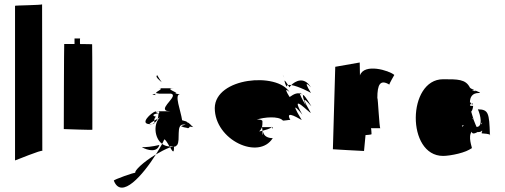

<svg xmlns="http://www.w3.org/2000/svg" viewBox="-20 -759 2353 894"><path d="M50 -12C50 -11 177 -64 177 -56L176 -739C176 -735 50 -734 50 -732Z M277 -158C277 -158 410 -153 410 -155C410 -156 410 -552 409 -553C409 -553 381 -554 352 -554C352 -555 353 -555 353 -555C352 -555 352 -580 353 -580H327V-554H279C278 -554 277 -158 277 -158Z M510 82C545 173 646 55 706 -40C647 -5 604 37 610 46C608 42 508 78 510 82ZM640 -74C668 -58 712 -48 722 -84C689 -76 658 -73 640 -74ZM676 -181C676 -184 686 -190 698 -197C698 -193 699 -190 699 -187C706 -192 711 -198 714 -206C709 -203 703 -200 698 -197C698 -202 699 -209 706 -216C701 -216 681 -223 708 -230C730 -232 697 -235 707 -240H703C683 -233 629 -183 676 -181ZM689 -181C685 -180 676 -179 676 -181C676 -181 689 -181 689 -181ZM689 -181C697 -181 699 -184 699 -187C696 -185 693 -182 689 -181ZM692 -321C692 -321 682 -320 706 -316C706 -317 697 -320 705 -322C699 -322 692 -321 692 -321ZM706 -241C705 -241 704 -240 703 -240C703 -240 701 -241 706 -241ZM714 -323C711 -323 708 -322 705 -322C707 -322 710 -323 714 -323ZM706 -40C726 -52 749 -64 772 -73C771 -74 770 -75 769 -77C775 -77 782 -78 789 -79C783 -77 778 -75 772 -73C783 -54 791 -41 790 -76C797.7 -76 800.4 -79.4 805 -84C821 -108 799 -177 832 -179C871 -180 802 -174 832 -168C832 -166 855 -164 854 -162C858 -162 861 -164 864 -169.9C864 -168.9 878.1 -168 880 -167C871 -172 862 -188 852 -189C852 -193 840 -196 828 -199C822 -243 790 -320 818 -320C814 -321 802 -322 792 -323C831 -323 733 -348 792 -348H718C757 -348 679 -324 718 -324V-323H776C812.2 -314.4 728.1 -260.5 752.1 -245.1C751.6 -243 766.4 -241.1 773 -241H710C727 -241 722 -235 718 -230C717 -220 717 -213 714 -206C718 -208 722 -211 726 -213C694 -186 697 -117 735 -89C739 -97 742 -104 745 -110C751 -109 761 -92 769 -77C755 -78 744 -82 735 -89C727 -74 717 -58 706 -40ZM710 -241C723 -240 713 -240 707 -240C708 -240 709 -241 710 -241ZM712 -409C702 -402 717 -390 733 -376C725 -388 716 -401 712 -409Z M980 -256C980 -106 1186 -12 1250 -116C1228 -115 1207 -126 1206 -145C1202 -120 1203 -130 1202 -150C1195 -148 1189 -148 1187 -147C1193 -153 1197 -159 1200 -167H1245C1239 -160 1217 -154 1202 -150C1202 -155 1201 -161 1200 -167C1202 -175 1202 -184 1202 -194C1202 -201 1189 -203 1175 -202C1211 -214 1276 -219 1296 -199C1296 -194 1329 -203 1332 -200C1302 -254 1382 -200 1385 -200C1316 -314 1388 -225 1388 -225C1323 -339 1424 -228 1427 -234C1359 -350 1430 -262 1430 -264C1405 -305 1395 -317 1392 -316C1391 -317 1388 -318 1387 -319L1391 -315C1388 -309 1404 -268 1404 -268C1384 -301 1377 -318 1376 -324C1380 -323 1383 -321 1387 -319C1380 -326 1375 -330 1376 -324C1351 -329 1330 -305 1328 -308C1294 -363 1328 -330 1328 -330C1272 -424 982 -399 980 -256ZM1245 -167H1247C1247 -168 1246 -170 1246 -170C1246 -169 1246 -168 1245 -167ZM1250 -167C1250 -167 1247 -167 1247 -167C1247 -163 1248 -159 1250 -161ZM1296 -412C1298 -408 1301 -401 1306 -394C1306 -394 1301 -402 1296 -412ZM1314 -355C1314 -359 1317 -362 1321 -363C1296 -403 1305 -376 1314 -355ZM1321 -363C1323 -360 1325 -356 1328 -352C1328 -353 1330 -357 1336 -363C1330 -364 1325 -364 1321 -363ZM1336 -363C1369 -358 1427 -328 1428 -326C1384 -398 1426 -355 1428 -352C1395 -406 1354 -380 1336 -363Z M1530 -64C1530 -64 1664 -56 1675 -56L1682 -130C1684 -130 1710 -132 1710 -134C1710 -136 1709 -162 1707 -162H1751C1746 -162 1740 -305 1737 -303C1737 -365 1750 -391 1793 -365C1791 -367 1816 -410 1816 -410C1792 -431 1676 -466 1656 -408L1655 -468L1541 -448C1541 -447 1530 -64 1530 -64Z M2043.1 -33C2076.6 -33 2153.7 -48.5 2176.1 -70C2169.1 -63 2170.1 -64 2173.1 -66C2172.1 -64 2172.1 -63 2177.1 -68C2176.1 -68 2174.1 -67 2173.1 -66C2174.5 -67.4 2175.8 -69.6 2177.1 -71C2179.1 -69 2157.1 -125 2177.1 -146C2177.1 -146 2176.1 -131 2197.1 -141C2197.1 -141 2190.1 -133 2202.1 -145C2202.1 -145 2205.1 -141 2205.1 -144C2211.1 -144 2221.1 -145 2223.1 -150C2223.1 -150 2225.1 -151 2225.1 -151C2225.1 -148 2225.1 -144 2223.1 -143V-138H2224.1C2234.1 -138 2256.1 -135 2261.1 -132C2258.1 -234 2254.1 -249 2205.1 -250C2218.1 -222 2229.1 -168 2199.1 -168C2199.1 -168 2191.1 -185 2183.1 -207C2182.1 -206 2179.1 -205 2177.1 -204C2178.1 -206 2180.1 -207 2183.1 -209C2180.1 -218 2177.1 -228 2174.1 -239C2180.1 -246 2182.1 -256 2183.1 -266H2179.1C2171.1 -266 2168.1 -266 2168.1 -271C2169.1 -272 2171.1 -273 2173.1 -275L2181.1 -272V-278C2180.1 -277 2176.1 -276 2174.1 -275C2174.1 -276 2169.1 -282 2173.1 -282H2168.1C2168.1 -307 2179.1 -326 2209.1 -326C2223.1 -326 2209.1 -331 2194.1 -337C2194.1 -336 2194.1 -335 2192.1 -334C2189.1 -336 2182.1 -338 2177.1 -340H2188.1C2179.1 -344 2171.1 -347 2168.1 -351C2148.1 -391 2111.1 -390 2043.1 -390C1876.1 -390 1871.1 -33 2043.1 -33ZM2131.1 -172C2129.1 -174 2133.1 -175 2140.1 -176C2135.1 -170 2131.1 -167 2131.1 -172ZM2183.1 -207C2185.1 -208 2186.1 -209 2185.1 -210C2184.1 -210 2184.1 -209 2183.1 -209ZM2188.1 -340 2194.1 -337C2194.1 -338 2192.1 -340 2188.1 -340ZM2219.1 -179C2219.1 -181 2221.1 -184 2223.1 -188C2224.1 -187 2223.1 -187 2223.1 -186L2225.1 -188C2226.1 -186 2221.1 -181 2219.1 -179ZM2261.1 -129C2263.1 -130 2263.1 -131 2261.1 -132Z"/></svg>

Font: Getaway
Style: Regular
Weight: 400
Version: Version 0.1